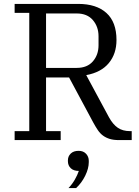

<svg xmlns="http://www.w3.org/2000/svg" viewBox="-20 -718 712 984"><path d="M55 -46H130V-652H55V-698H381Q474 -698 525.5 -651.5Q577 -605 577 -513Q577 -442 537.5 -394.5Q498 -347 422 -333L539 -116Q559 -80 584 -63Q609 -46 646 -46H655V0H591Q562 0 542.5 -6Q523 -12 508 -23Q493 -34 481.5 -51Q470 -68 458 -90L334 -321H216V-46H291V0H55ZM216 -370H373Q427 -370 456 -403.5Q485 -437 485 -486V-532Q485 -581 456 -615Q427 -649 373 -649H216ZM331 246Q350 226 363.5 202.5Q377 179 384 158Q357 158 342.5 144Q328 130 328 108V104Q328 83 342.5 69Q357 55 383 55Q407 55 421 70Q435 85 435 106V113Q435 145 417 182Q399 219 370 246H331Z"/></svg>

Font: IBM Plex Serif
Style: Regular
Weight: 400
Designer: Mike Abbink, Paul van der Laan, Pieter van Rosmalen
Foundry: Bold Monday
Version: Version 3.001